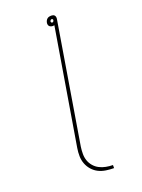

<svg xmlns="http://www.w3.org/2000/svg" viewBox="-168 -810 785 1059"><g transform="rotate(-20 225.0 -280.5)"><path d="M311 174Q288 174 264.5 170.5Q241 167 221 157Q201 147 186 130Q171 113 163 92Q155 71 154.5 47.5Q154 24 158 0L271 -679Q269 -679 266.5 -678.5Q264 -678 262 -678Q256 -678 250.5 -680Q245 -682 241.5 -686Q238 -690 237 -695.5Q236 -701 237 -706Q238 -712 241 -718Q244 -724 249 -728Q254 -732 260 -733.5Q266 -735 272 -735Q277 -735 282.5 -733.5Q288 -732 291.5 -728Q295 -724 296 -718Q297 -712 296 -707L179 0Q176 21 176 42Q176 63 182.5 81.5Q189 100 202 115Q215 130 232.5 139Q250 148 270.5 152Q291 156 311 156ZM265 -697Q269 -697 272 -700Q275 -703 275 -707Q276 -710 274 -713Q272 -716 268 -716Q268 -716 268 -716Q268 -716 268 -716Q265 -716 262 -713Q259 -710 258 -707Q258 -703 260 -700Q262 -697 265 -697Z"/></g></svg>

Font: Iosevka Etoile Thin Oblique
Style: Regular
Weight: 100
Italic angle: -9°
Designer: Belleve Invis
Foundry: Belleve Invis
Version: Version 15.5.2; ttfautohint (v1.8.4)